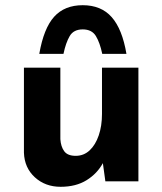

<svg xmlns="http://www.w3.org/2000/svg" viewBox="-20 -697 624 738"><path d="M213 21Q154 21 114 -15.5Q74 -52 72 -110V-437H212V-162Q214 -133 227 -115.5Q240 -98 271 -98Q302 -98 324.5 -119Q347 -140 359.5 -176.5Q372 -213 372 -259V-437H512V0H385L374 -80L376 -71Q354 -30 313 -4.5Q272 21 213 21ZM298 -677Q369 -677 409.5 -631Q450 -585 466 -490H373Q364 -533 348.5 -558.5Q333 -584 298 -584Q263 -584 248 -558.5Q233 -533 224 -490H131Q148 -588 188 -632.5Q228 -677 298 -677Z"/></svg>

Font: Reem Kufi Fun
Style: Bold
Weight: 700
Designer: Khaled Hosny
Version: Version 1.005